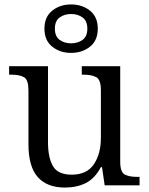

<svg xmlns="http://www.w3.org/2000/svg" viewBox="-20 -834 671 864"><path d="M272 10Q192 10 150 -37Q108 -84 108 -186V-428Q108 -474 89 -486Q70 -498 30 -498H21V-536H196V-193Q196 -126 218 -87Q240 -48 303 -48Q371 -48 402.5 -95Q434 -142 434 -214V-427Q434 -475 413.5 -486.5Q393 -498 355 -498H348V-536H521V-106Q521 -60 541 -49Q561 -38 597 -38H608V0H451L439 -82H434Q407 -31 366.5 -10.5Q326 10 272 10ZM300 -596Q250 -596 215 -624Q180 -652 180 -705Q180 -758 215 -786Q250 -814 300 -814Q350 -814 385 -786Q420 -758 420 -705Q420 -652 385 -624Q350 -596 300 -596ZM300 -639Q330 -639 351.5 -654.5Q373 -670 373 -705Q373 -740 351.5 -755.5Q330 -771 300 -771Q270 -771 248.5 -755.5Q227 -740 227 -705Q227 -670 248.5 -654.5Q270 -639 300 -639Z"/></svg>

Font: Noto Serif Hentaigana
Style: Regular
Weight: 400
Designer: Kazuhiro Yamada
Foundry: nipponia
Version: Version 1.000; ttfautohint (v1.8.4.7-5d5b)